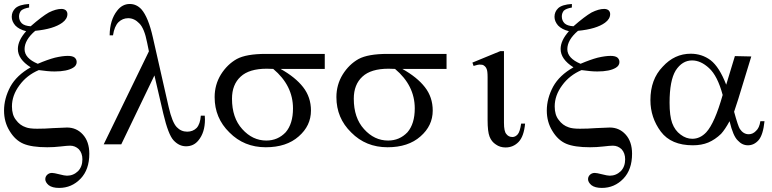

<svg xmlns="http://www.w3.org/2000/svg" viewBox="-20 -714 3819 950"><path d="M124 -694.3Q124 -689.5 124 -676.8Q95.7 -671.9 84 -661.1Q74.2 -648.4 74.2 -632.8Q74.2 -612.3 87.9 -598.6Q101.6 -585.9 131.8 -584Q187.5 -632.8 221.7 -652.3Q256.8 -669.9 284.2 -669.9Q296.9 -669.9 305.7 -663.1Q313.5 -655.3 313.5 -644.5Q313.5 -620.1 288.1 -601.6Q245.1 -570.3 154.3 -561.5Q101.6 -516.6 101.6 -470.7Q101.6 -425.8 167 -398.4Q214.8 -418.9 252 -428.7Q290 -437.5 315.4 -437.5Q337.9 -437.5 348.6 -429.7Q359.4 -420.9 359.4 -407.2Q359.4 -389.6 341.8 -378.9Q311.5 -360.4 250 -360.4Q231.4 -360.4 212.9 -362.3Q193.4 -364.3 171.9 -367.2Q112.3 -341.8 76.2 -292Q39.1 -242.2 39.1 -187.5Q39.1 -145.5 58.6 -121.1Q78.1 -93.8 108.4 -84Q126 -77.1 164.1 -77.1Q203.1 -77.1 242.2 -80.1Q293.9 -83 311.5 -83Q358.4 -83 389.6 -48.8Q421.9 -13.7 421.9 46.9Q421.9 125 378.9 169.9Q335 215.8 272.5 215.8Q238.3 215.8 220.7 202.1Q204.1 187.5 204.1 172.9Q204.1 160.2 212.9 151.4Q222.7 141.6 237.3 141.6Q247.1 141.6 273.4 148.4Q299.8 155.3 311.5 155.3Q342.8 155.3 366.2 132.8Q387.7 110.4 387.7 74.2Q387.7 43.9 370.1 24.4Q351.6 6.8 327.1 6.8Q312.5 6.8 280.3 10.7Q247.1 14.6 213.9 14.6Q136.7 14.6 95.7 -2.9Q54.7 -20.5 27.3 -66.4Q0 -110.4 0 -167Q0 -226.6 31.2 -285.2Q62.5 -341.8 131.8 -380.9Q68.4 -420.9 68.4 -471.7Q68.4 -513.7 109.4 -559.6Q74.2 -568.4 55.7 -587.9Q38.1 -608.4 38.1 -630.9Q38.1 -656.2 56.6 -673.8Q76.2 -691.4 124 -694.3Z M744.1 -340.8Q703.1 -255.9 580.1 0Q558.6 0 493.2 0Q548.8 -115.2 716.8 -460Q714.8 -470.7 708 -502.9Q694.3 -574.2 668.9 -598.6Q644.5 -624 614.3 -624Q586.9 -624 566.4 -604.5Q545.9 -584 539.1 -539.1Q533.2 -539.1 522.5 -539.1Q523.4 -615.2 559.6 -661.1Q585 -694.3 622.1 -694.3Q655.3 -694.3 679.7 -668Q713.9 -628.9 736.3 -529.3Q761.7 -414.1 814.5 -184.6Q832 -108.4 854.5 -85Q876 -62.5 906.2 -62.5Q934.6 -62.5 953.1 -81.1Q970.7 -100.6 973.6 -141.6Q980.5 -141.6 993.2 -141.6Q994.1 -128.9 994.1 -123Q994.1 -58.6 961.9 -19.5Q938.5 9.8 900.4 9.8Q866.2 9.8 838.9 -19.5Q812.5 -47.9 788.1 -151.4Q773.4 -213.9 744.1 -340.8Z M1586.9 -373Q1532.2 -373 1368.2 -373Q1441.4 -332 1479.5 -283.2Q1518.6 -233.4 1518.6 -167Q1518.6 -91.8 1458 -39.1Q1397.5 14.6 1294.9 14.6Q1187.5 14.6 1115.2 -58.6Q1042 -129.9 1042 -233.4Q1042 -294.9 1073.2 -345.7Q1104.5 -395.5 1151.4 -421.9Q1198.2 -447.3 1294.9 -447.3Q1392.6 -447.3 1586.9 -447.3Q1586.9 -428.7 1586.9 -373ZM1332 -373Q1311.5 -374 1299.8 -374Q1212.9 -374 1170.9 -335Q1127.9 -295.9 1127.9 -225.6Q1127.9 -130.9 1178.7 -75.2Q1229.5 -18.6 1297.9 -18.6Q1354.5 -18.6 1393.6 -59.6Q1429.7 -101.6 1429.7 -177.7Q1429.7 -291 1332 -373Z M2189.5 -373Q2134.8 -373 1970.7 -373Q2043.9 -332 2082 -283.2Q2121.1 -233.4 2121.1 -167Q2121.1 -91.8 2060.5 -39.1Q2000 14.6 1897.5 14.6Q1790 14.6 1717.8 -58.6Q1644.5 -129.9 1644.5 -233.4Q1644.5 -294.9 1675.8 -345.7Q1707 -395.5 1753.9 -421.9Q1800.8 -447.3 1897.5 -447.3Q1995.1 -447.3 2189.5 -447.3Q2189.5 -428.7 2189.5 -373ZM1934.6 -373Q1914.1 -374 1902.3 -374Q1815.4 -374 1773.4 -335Q1730.5 -295.9 1730.5 -225.6Q1730.5 -130.9 1781.2 -75.2Q1832 -18.6 1900.4 -18.6Q1957 -18.6 1996.1 -59.6Q2032.2 -101.6 2032.2 -177.7Q2032.2 -291 1934.6 -373Z M2558.6 -102.5Q2563.5 -102.5 2578.1 -102.5Q2572.3 -39.1 2545.9 -11.7Q2519.5 15.6 2481.4 15.6Q2454.1 15.6 2433.6 1Q2412.1 -12.7 2402.3 -38.1Q2392.6 -62.5 2392.6 -120.1Q2392.6 -123 2392.6 -126Q2392.6 -194.3 2392.6 -332Q2392.6 -363.3 2387.7 -373Q2383.8 -383.8 2373 -390.6Q2368.2 -394.5 2351.6 -394.5Q2345.7 -394.5 2323.2 -387.7Q2321.3 -393.6 2317.4 -404.3Q2351.6 -418 2455.1 -460.9Q2460 -460.9 2473.6 -460.9Q2473.6 -372.1 2473.6 -106.4Q2473.6 -63.5 2485.4 -50.8Q2496.1 -36.1 2515.6 -36.1Q2530.3 -36.1 2542 -49.8Q2552.7 -62.5 2558.6 -102.5Z M2809.6 -694.3Q2809.6 -689.5 2809.6 -676.8Q2781.2 -671.9 2769.5 -661.1Q2759.8 -648.4 2759.8 -632.8Q2759.8 -612.3 2773.4 -598.6Q2787.1 -585.9 2817.4 -584Q2873 -632.8 2907.2 -652.3Q2942.4 -669.9 2969.7 -669.9Q2982.4 -669.9 2991.2 -663.1Q2999 -655.3 2999 -644.5Q2999 -620.1 2973.6 -601.6Q2930.7 -570.3 2839.8 -561.5Q2787.1 -516.6 2787.1 -470.7Q2787.1 -425.8 2852.5 -398.4Q2900.4 -418.9 2937.5 -428.7Q2975.6 -437.5 3001 -437.5Q3023.4 -437.5 3034.2 -429.7Q3044.9 -420.9 3044.9 -407.2Q3044.9 -389.6 3027.3 -378.9Q2997.1 -360.4 2935.5 -360.4Q2917 -360.4 2898.4 -362.3Q2878.9 -364.3 2857.4 -367.2Q2797.9 -341.8 2761.7 -292Q2724.6 -242.2 2724.6 -187.5Q2724.6 -145.5 2744.1 -121.1Q2763.7 -93.8 2793.9 -84Q2811.5 -77.1 2849.6 -77.1Q2888.7 -77.1 2927.7 -80.1Q2979.5 -83 2997.1 -83Q3043.9 -83 3075.2 -48.8Q3107.4 -13.7 3107.4 46.9Q3107.4 125 3064.5 169.9Q3020.5 215.8 2958 215.8Q2923.8 215.8 2906.2 202.1Q2889.6 187.5 2889.6 172.9Q2889.6 160.2 2898.4 151.4Q2908.2 141.6 2922.9 141.6Q2932.6 141.6 2959 148.4Q2985.4 155.3 2997.1 155.3Q3028.3 155.3 3051.8 132.8Q3073.2 110.4 3073.2 74.2Q3073.2 43.9 3055.7 24.4Q3037.1 6.8 3012.7 6.8Q2998 6.8 2965.8 10.7Q2932.6 14.6 2899.4 14.6Q2822.3 14.6 2781.2 -2.9Q2740.2 -20.5 2712.9 -66.4Q2685.5 -110.4 2685.5 -167Q2685.5 -226.6 2716.8 -285.2Q2748 -341.8 2817.4 -380.9Q2753.9 -420.9 2753.9 -471.7Q2753.9 -513.7 2794.9 -559.6Q2759.8 -568.4 2741.2 -587.9Q2723.6 -608.4 2723.6 -630.9Q2723.6 -656.2 2742.2 -673.8Q2761.7 -691.4 2809.6 -694.3Z M3616.2 -436.5Q3635.7 -435.5 3697.3 -434.6Q3680.7 -381.8 3632.8 -223.6Q3627 -204.1 3612.3 -161.1Q3631.8 -89.8 3640.6 -76.2Q3658.2 -49.8 3684.6 -49.8Q3705.1 -49.8 3720.7 -66.4Q3737.3 -81.1 3742.2 -114.3Q3749 -114.3 3762.7 -114.3Q3755.9 -46.9 3733.4 -20.5Q3710.9 4.9 3680.7 4.9Q3652.3 4.9 3630.9 -18.6Q3607.4 -40 3589.8 -114.3Q3567.4 -73.2 3547.9 -51.8Q3518.6 -23.4 3484.4 -8.8Q3451.2 4.9 3408.2 4.9Q3300.8 4.9 3250 -62.5Q3198.2 -131.8 3198.2 -218.8Q3198.2 -321.3 3258.8 -383.8Q3317.4 -448.2 3397.5 -448.2Q3453.1 -448.2 3496.1 -416Q3539.1 -382.8 3573.2 -294.9Q3587.9 -341.8 3616.2 -436.5ZM3555.7 -244.1Q3530.3 -338.9 3488.3 -377Q3447.3 -415 3404.3 -415Q3355.5 -415 3323.2 -365.2Q3293 -315.4 3293 -206.1Q3293 -140.6 3305.7 -105.5Q3319.3 -68.4 3347.7 -47.9Q3375 -27.3 3405.3 -27.3Q3444.3 -27.3 3474.6 -59.6Q3516.6 -105.5 3555.7 -244.1Z"/></svg>

Font: Griech2
Style: Regular
Weight: 400
Version: 001.007